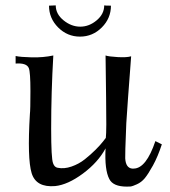

<svg xmlns="http://www.w3.org/2000/svg" viewBox="-20 -681 633 713"><path d="M581 -145Q566 -99 548 -66.5Q530 -34 517.5 -19Q505 -4 488 3.5Q471 11 466 11.5Q461 12 451 12Q400 12 386 -16Q368 -50 372 -130Q344 -78 288 -36.5Q232 5 185 10Q114 16 97.5 -38Q81 -92 91 -257Q93 -273 93 -343Q93 -413 87 -428Q79 -448 38 -445V-473Q56 -469 98 -468Q140 -467 178 -475Q170 -339 170 -203Q170 -93 177 -75Q182 -60 194 -58Q218 -53 245.5 -62.5Q273 -72 295 -89.5Q317 -107 335 -125Q353 -143 363 -156L373 -169Q376 -193 374 -318.5Q372 -444 372 -475Q383 -471 417 -469Q451 -467 467 -472Q467 -470 463.5 -424.5Q460 -379 455.5 -318Q451 -257 449 -223Q444 -100 445 -93Q447 -58 470 -55Q473 -55 477 -55Q523 -56 557 -157ZM392 -660Q392 -613 358 -579Q324 -545 277 -545Q230 -545 196 -579Q162 -613 162 -660L187 -661Q187 -629 216 -605.5Q245 -582 278 -582Q311 -582 339 -605.5Q367 -629 367 -661Q370 -660 392 -660Z"/></svg>

Font: GFS Artemisia
Style: Regular
Weight: 400
Designer: Takis Katsoulidis and George D. Matthiopoulos
Foundry: Takis Katsoulidis and George D. Matthiopoulos
Version: Version 1.0